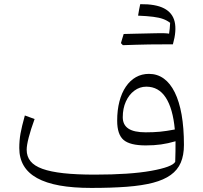

<svg xmlns="http://www.w3.org/2000/svg" viewBox="-20 -899 977 924"><path d="M823.2 -120.1Q809.1 -95.2 707.5 -76.9Q606 -58.6 435.5 -58.6Q348.1 -58.6 285.9 -65.4Q223.6 -72.3 184.3 -86.4Q145 -100.6 126.7 -123.3Q108.4 -146 108.4 -178.2Q108.4 -199.7 118.2 -237.5Q127.9 -275.4 146.5 -326.2L99.6 -343.3Q84.5 -289.1 78.6 -255.9Q72.8 -222.7 72.8 -186.5Q72.8 -138.2 94 -102.1Q115.2 -65.9 158.4 -42Q201.7 -18.1 266.6 -6.3Q331.5 5.4 419.4 5.4Q516.6 5.4 590.3 -0.2Q664.1 -5.9 716.3 -19.5Q768.6 -33.2 801.5 -56.9Q834.5 -80.6 849.9 -116.2Q865.2 -151.9 865.2 -201.7Q865.2 -283.7 854 -347.2Q842.8 -410.6 821 -454.6Q799.3 -498.5 768.1 -521Q736.8 -543.5 696.8 -543.5Q662.1 -543.5 634 -527.6Q606 -511.7 585.7 -481.9Q565.4 -452.1 554.7 -410.6Q543.9 -369.1 543.9 -317.9Q543.9 -252 574.7 -225.6Q605.5 -199.2 681.6 -199.2Q721.7 -199.2 754.9 -203.9Q788.1 -208.5 824.7 -219.2Q824.7 -198.2 824.5 -171.4Q824.2 -144.5 823.2 -120.1ZM821.3 -275.9Q781.2 -268.1 749.8 -265.1Q718.3 -262.2 681.2 -262.2Q624.5 -262.2 597.7 -280.3Q570.8 -298.3 570.8 -335Q570.8 -377 585.7 -410.2Q600.6 -443.4 626.5 -462.6Q652.3 -481.9 684.1 -481.9Q743.7 -481.9 777.8 -429.2Q812 -376.5 821.3 -275.9ZM793.5 -735.4Q798.3 -721.7 802.7 -710Q807.1 -698.2 812 -685.5Q830.6 -751 820.6 -794.2Q810.5 -837.4 769.8 -858.6Q729 -879.9 654.8 -878.9Q651.9 -865.7 649.4 -852.5Q647 -839.4 644.5 -823.7Q689 -821.8 717.5 -818.1Q746.1 -814.5 764.9 -807.6Q783.7 -800.8 798.8 -789.1Q798.3 -775.4 796.9 -762.2Q795.4 -749 793.5 -735.4ZM571.3 -681.6Q602.5 -690.9 633.5 -700.2Q664.6 -709.5 695.6 -719.5Q726.6 -729.5 757.3 -739.3Q748.5 -739.3 729.5 -739Q710.4 -738.8 685.1 -738Q659.7 -737.3 631.1 -736.8Q602.5 -736.3 575.2 -735.4Q571.8 -724.6 568.6 -713.9Q565.4 -703.1 562 -691.4Q564.5 -689 566.7 -686.5Q568.8 -684.1 571.3 -681.6ZM762.7 -685.5Q778.3 -685.5 788.1 -685.5Q797.9 -685.5 803.5 -685.5Q809.1 -685.5 812 -685.5Q812.5 -689.9 812.5 -694.8Q812.5 -699.7 812.5 -704.6Q812.5 -709.5 812.5 -712.4Q812.5 -729.5 802.2 -734.4Q792 -739.3 757.3 -739.3Q724.6 -731.9 691.9 -723.9Q659.2 -715.8 626.7 -707.8Q594.2 -699.7 562 -691.4Q564.5 -689 566.7 -686.5Q568.8 -684.1 571.3 -681.6Q601.6 -682.6 633.5 -683.6Q665.5 -684.6 698 -685.1Q730.5 -685.5 762.7 -685.5Z"/></svg>

Font: Pinar FD VF
Style: Regular
Weight: 300
Designer: Amin Abedi
Version: Version 2.000